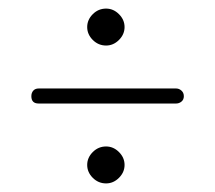

<svg xmlns="http://www.w3.org/2000/svg" viewBox="-20 -464 501 447"><path d="M227 -123Q244 -123 257 -110Q270 -97 270 -80Q270 -63 257 -50Q244 -37 227 -37Q209 -37 196 -50Q183 -63 183 -80Q183 -97 196 -110Q209 -123 227 -123ZM227 -444Q244 -444 257 -431Q270 -418 270 -401Q270 -384 257 -371Q244 -358 227 -358Q209 -358 196 -371Q183 -384 183 -401Q183 -418 196 -431Q209 -444 227 -444ZM53 -240Q53 -248 57.5 -253Q62 -258 70 -258H390Q397 -258 402.5 -253Q408 -248 408 -240Q408 -232 402.5 -227.5Q397 -223 390 -223H70Q53 -223 53 -240Z"/></svg>

Font: AkaAcidDosis
Style: ExtraLight
Weight: 250
Designer: Edgar Tolentino, Pablo Impallari, Igino Marini, Aka-Acid
Foundry: Edgar Tolentino, Pablo Impallari, Igino Marini, Aka-Acid
Version: Version 1.007